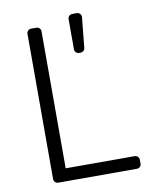

<svg xmlns="http://www.w3.org/2000/svg" viewBox="-85 -827 731 893"><g transform="rotate(-10 280.5 -380.5)"><path d="M96.6 -20.6V-706.7Q96.6 -715.2 102.6 -721.2Q108.7 -727.3 117.5 -727.3H142.4Q150.9 -727.3 157 -721.2Q163 -715.2 163 -706.7V-59.7H489Q497.5 -59.7 503.6 -53.6Q509.6 -47.6 509.6 -39.1V-20.6Q509.6 -12.1 503.6 -6Q497.5 0 489 0H117.5Q108.7 0 102.6 -6Q96.6 -12.1 96.6 -20.6ZM296.9 -740.8Q296.9 -749.3 302.9 -755.3Q308.9 -761.4 317.5 -761.4H339.1Q348.4 -761.4 354.6 -754.4Q360.8 -747.5 359.7 -738.6L345.5 -596.2Q344.8 -588.1 338.8 -582.7Q332.7 -577.4 324.9 -577.4H317.5Q308.9 -577.4 302.9 -583.5Q296.9 -589.5 296.9 -598Z"/></g></svg>

Font: DeltaSans Light
Style: Regular
Weight: 300
Designer: Rasmus Andersson
Foundry: rsms
Version: Version 3.012